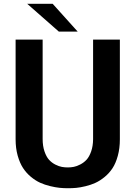

<svg xmlns="http://www.w3.org/2000/svg" viewBox="-20 -978 728 1009"><path d="M609.9 -246.1Q609.9 -198.2 599.1 -159.2Q588.4 -120.1 571.3 -94Q554.2 -67.9 530 -48.1Q505.9 -28.3 481.9 -17.3Q458 -6.3 429.9 0.5Q401.9 7.3 380.6 9.3Q359.4 11.2 336.9 11.2Q314.5 11.2 293 9Q271.5 6.8 243.2 0Q214.8 -6.8 190.7 -17.8Q166.5 -28.8 142.3 -48.8Q118.2 -68.8 101.1 -95Q84 -121.1 73 -159.9Q62 -198.7 62 -246.1V-770H204.1V-248Q204.1 -210.4 213.9 -182.1Q223.6 -153.8 237.8 -138.2Q252 -122.6 271 -113Q290 -103.5 305.4 -100.8Q320.8 -98.1 336.9 -98.1Q352.1 -98.1 367.7 -101.1Q383.3 -104 402.1 -113.8Q420.9 -123.5 435.1 -138.9Q449.2 -154.3 459 -182.1Q468.8 -210 469.2 -246.1V-770H609.9ZM123 -958H256.8L388.2 -812H289.1Z"/></svg>

Font: Junction Bold
Style: Bold
Weight: 700
Designer: Caroline Hadilaksono
Foundry: Caroline Hadilaksono
Version: Version 001.001